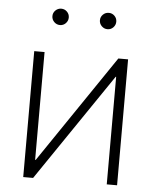

<svg xmlns="http://www.w3.org/2000/svg" viewBox="-52 -760 650 804"><g transform="rotate(5 273.0 -358.0)"><path d="M470.2 0H426.8V-452.1H424.8L117.2 0H75.7V-529.3H119.1V-76.2H121.6L429.2 -529.3H470.2ZM373 -647.5Q358.9 -647.5 348.6 -657.7Q338.4 -668 338.4 -682.1Q338.4 -696.3 348.6 -706.3Q358.9 -716.3 373 -716.3Q387.2 -716.3 397.2 -706.3Q407.2 -696.3 407.2 -682.1Q407.2 -668 397.2 -657.7Q387.2 -647.5 373 -647.5ZM173.3 -647.5Q159.2 -647.5 148.9 -657.7Q138.7 -668 138.7 -682.1Q138.7 -696.3 148.9 -706.3Q159.2 -716.3 173.3 -716.3Q187.5 -716.3 197.5 -706.3Q207.5 -696.3 207.5 -682.1Q207.5 -668 197.5 -657.7Q187.5 -647.5 173.3 -647.5Z"/></g></svg>

Font: Inter 24pt ExtraLight
Style: Regular
Weight: 250
Designer: Rasmus Andersson
Foundry: rsms
Version: Version 4.001;git-66647c0bb